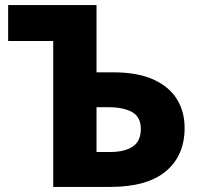

<svg xmlns="http://www.w3.org/2000/svg" viewBox="-20 -734 785 754"><path d="M189 0V-573H12V-714H359V-450H424Q520 -450 582 -422Q644 -394 674.5 -345Q705 -296 705 -232Q705 -123 631.5 -61.5Q558 0 413 0ZM411 -137Q470 -137 501.5 -158.5Q533 -180 533 -228Q533 -275 498.5 -294Q464 -313 406 -313H359V-137Z"/></svg>

Font: Noto Sans ExtraBold
Style: Regular
Weight: 800
Designer: Monotype Design Team
Foundry: Monotype Imaging Inc.
Version: Version 2.007